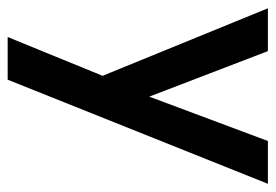

<svg xmlns="http://www.w3.org/2000/svg" viewBox="-126 -326 699 486"><g transform="rotate(90 223.0 -82.5)"><path d="M336.4 -411.6 224.1 -111.3 108.9 -411.6H0.5L171.4 6.8L73.2 247.1H181.2L444.8 -411.6Z"/></g></svg>

Font: Now SemiBold
Style: Regular
Weight: 600
Designer: Alfredo Marco Pradil
Foundry: Alfredo Marco Pradil
Version: Version 1.200;hotconv 1.0.109;makeotfexe 2.5.65596